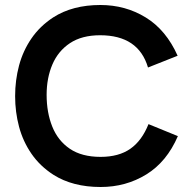

<svg xmlns="http://www.w3.org/2000/svg" viewBox="-20 -738 756 768"><path d="M382.5 10Q270.5 10 193.5 -39Q140 -73.5 106 -122.8Q72 -172 56.2 -231Q40.5 -290 40.5 -353.5Q40.5 -417 56.2 -476Q72 -535 105.8 -584.2Q139.5 -633.5 193 -668.5Q270 -718 381.5 -718Q482 -718 563.2 -668Q644.5 -618 690.5 -515L572 -468Q534 -597 380.5 -597Q307.5 -597 260 -565.5Q212.5 -534 189.5 -480Q166.5 -426 166.5 -358.5Q166.5 -288 189 -231.8Q211.5 -175.5 259.2 -143Q307 -110.5 382.5 -110.5Q455 -110.5 501.2 -142.8Q547.5 -175 574 -241.5L691.5 -193.5Q647 -90.5 565.2 -40.2Q483.5 10 382.5 10Z"/></svg>

Font: Acari Sans
Style: Bold
Weight: 700
Designer: Alfredo Marco Pradil and Stefan Peev (font) & Cristiano Sobral (main changes)
Foundry: Alfredo Marco Pradil and Stefan Peev (font) & Cristiano Sobral (main changes)
Version: Version 1.063; ttfautohint (v1.8.3)